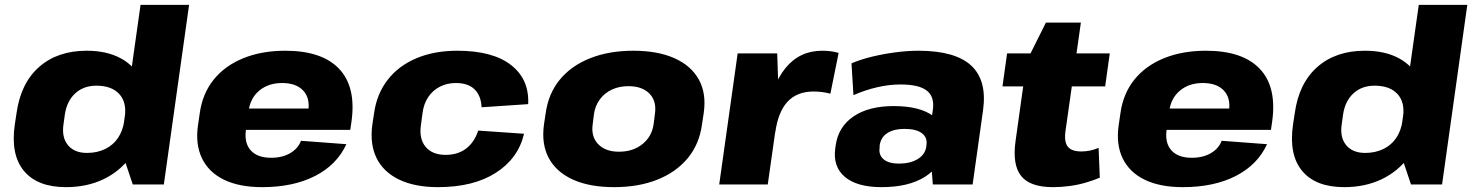

<svg xmlns="http://www.w3.org/2000/svg" viewBox="-20 -760 6065 791"><path d="M252 11Q134 11 78.5 -56Q23 -123 41 -247L48 -293Q65 -417 141 -484Q217 -551 337 -551Q421 -551 479 -519Q537 -487 563 -428Q589 -369 578 -288L573 -254Q561 -173 517.5 -113.5Q474 -54 406 -21.5Q338 11 252 11ZM338 -130Q380 -130 413 -146Q446 -162 466 -191.5Q486 -221 492 -262L494 -277Q503 -338 471.5 -372.5Q440 -407 377 -407Q324 -407 289.5 -375Q255 -343 247 -287L242 -251Q233 -195 259.5 -162.5Q286 -130 338 -130ZM476 -152 559 -740H759L655 0H527Z M1060 11Q966 11 903 -19.5Q840 -50 812 -108Q784 -166 796 -246L803 -294Q814 -374 860 -431.5Q906 -489 982 -520Q1058 -551 1155 -551Q1307 -551 1377.5 -476Q1448 -401 1428 -259L1423 -225H956L969 -313H1278L1247 -280L1250 -303Q1258 -356 1229 -387Q1200 -418 1142 -418Q1086 -418 1048.5 -387Q1011 -356 1004 -302L993 -224Q986 -170 1013.5 -140Q1041 -110 1097 -110Q1143 -110 1175.5 -129Q1208 -148 1220 -180L1407 -166Q1368 -81 1278 -35Q1188 11 1060 11Z M1785 11Q1689 11 1624.5 -20Q1560 -51 1531.5 -108.5Q1503 -166 1514 -247L1521 -293Q1532 -373 1577 -431Q1622 -489 1695.5 -520Q1769 -551 1864 -551Q2010 -551 2085.5 -492Q2161 -433 2156 -331L1964 -318Q1962 -365 1935.5 -391.5Q1909 -418 1858 -418Q1822 -418 1792.5 -403Q1763 -388 1744.5 -360.5Q1726 -333 1721 -296L1714 -244Q1706 -188 1733.5 -155Q1761 -122 1816 -122Q1867 -122 1901 -148.5Q1935 -175 1950 -222L2139 -209Q2115 -107 2022.5 -48Q1930 11 1785 11Z M2510 11Q2409 11 2340.5 -20Q2272 -51 2241 -108.5Q2210 -166 2221 -247L2228 -293Q2239 -374 2286 -431.5Q2333 -489 2411 -520Q2489 -551 2589 -551Q2690 -551 2759 -520Q2828 -489 2859.5 -431.5Q2891 -374 2879 -293L2872 -247Q2861 -166 2813.5 -108.5Q2766 -51 2688.5 -20Q2611 11 2510 11ZM2530 -135Q2588 -135 2627 -166.5Q2666 -198 2673 -250L2678 -290Q2686 -343 2656 -374Q2626 -405 2569 -405Q2531 -405 2501 -391Q2471 -377 2451.5 -351Q2432 -325 2427 -290L2422 -250Q2414 -198 2444 -166.5Q2474 -135 2530 -135Z M3019 -540H3182L3189 -324L3143 0H2943ZM3138 -265Q3157 -407 3215.5 -479Q3274 -551 3367 -551Q3384 -551 3401 -549Q3418 -547 3435 -542L3401 -374Q3368 -383 3332 -383Q3264 -383 3225 -341.5Q3186 -300 3174 -215Z M3808 -203 3823 -306Q3831 -361 3798.5 -386.5Q3766 -412 3690 -412Q3643 -412 3593.5 -400.5Q3544 -389 3496 -368L3488 -499Q3525 -515 3572.5 -526.5Q3620 -538 3670 -544.5Q3720 -551 3763 -551Q3915 -551 3981 -490Q4047 -429 4030 -306L3987 0H3823ZM3612 11Q3511 11 3461 -31Q3411 -73 3421 -148L3423 -162Q3434 -238 3496.5 -280.5Q3559 -323 3662 -323Q3770 -323 3825.5 -281.5Q3881 -240 3870 -165L3868 -150Q3858 -74 3790.5 -31.5Q3723 11 3612 11ZM3683 -86Q3730 -86 3760.5 -104.5Q3791 -123 3796 -155L3797 -164Q3801 -194 3777.5 -211.5Q3754 -229 3706 -229Q3663 -229 3636 -212Q3609 -195 3604 -161V-153Q3599 -122 3620 -104Q3641 -86 3683 -86Z M4318 11Q4223 11 4186.5 -35.5Q4150 -82 4164 -180L4210 -509L4289 -667H4433L4370 -223Q4363 -177 4378.5 -156.5Q4394 -136 4435 -136Q4452 -136 4470 -139.5Q4488 -143 4506 -151L4511 -28Q4485 -17 4452.5 -7.5Q4420 2 4385.5 6.5Q4351 11 4318 11ZM4129 -540H4552L4533 -404H4110Z M4853 11Q4759 11 4696 -19.5Q4633 -50 4605 -108Q4577 -166 4589 -246L4596 -294Q4607 -374 4653 -431.5Q4699 -489 4775 -520Q4851 -551 4948 -551Q5100 -551 5170.5 -476Q5241 -401 5221 -259L5216 -225H4749L4762 -313H5071L5040 -280L5043 -303Q5051 -356 5022 -387Q4993 -418 4935 -418Q4879 -418 4841.5 -387Q4804 -356 4797 -302L4786 -224Q4779 -170 4806.5 -140Q4834 -110 4890 -110Q4936 -110 4968.5 -129Q5001 -148 5013 -180L5200 -166Q5161 -81 5071 -35Q4981 11 4853 11Z M5518 11Q5400 11 5344.5 -56Q5289 -123 5307 -247L5314 -293Q5331 -417 5407 -484Q5483 -551 5603 -551Q5687 -551 5745 -519Q5803 -487 5829 -428Q5855 -369 5844 -288L5839 -254Q5827 -173 5783.5 -113.5Q5740 -54 5672 -21.5Q5604 11 5518 11ZM5604 -130Q5646 -130 5679 -146Q5712 -162 5732 -191.5Q5752 -221 5758 -262L5760 -277Q5769 -338 5737.5 -372.5Q5706 -407 5643 -407Q5590 -407 5555.5 -375Q5521 -343 5513 -287L5508 -251Q5499 -195 5525.5 -162.5Q5552 -130 5604 -130ZM5742 -152 5825 -740H6025L5921 0H5793Z"/></svg>

Font: Pathway Extreme 28pt ExtraBold
Style: Italic
Weight: 800
Italic angle: -8°
Designer: Eduardo Rodriguez Tunni
Foundry: Eduardo Rodriguez Tunni
Version: Version 1.001;gftools[0.9.26]